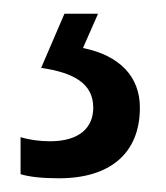

<svg xmlns="http://www.w3.org/2000/svg" viewBox="-20 -20 242 280"><path d="M184 137C184 92 155 61 101 50L123 0H74L40 79C88 86 116 102 116 137C116 166 96 186 53 186C38 186 23 184 10 180V234C23 238 42 240 66 240C140 240 184 204 184 137Z"/></svg>

Font: Noto Sans Telugu ExtraCondensed
Style: Regular
Weight: 400
Width: 2
Designer: Jelle Bosma - Monotype Design Team
Foundry: Monotype Imaging Inc.
Version: Version 2.005